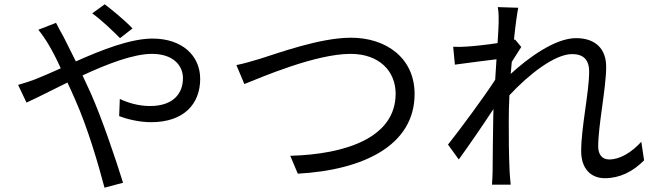

<svg xmlns="http://www.w3.org/2000/svg" viewBox="-20 -824 3040 891"><path d="M595 -692C558 -731 499 -779 466 -804L408 -762C451 -731 499 -685 537 -647ZM158 -686C174 -666 194 -637 206 -616C223 -588 242 -551 262 -507C219 -488 179 -470 146 -457C128 -450 93 -438 64 -430L103 -348C148 -368 217 -404 293 -441C305 -415 318 -387 330 -359C387 -230 434 -70 465 47L551 24C517 -85 455 -270 401 -392C389 -419 376 -447 363 -474C477 -527 599 -574 685 -574C783 -574 829 -521 829 -461C829 -391 785 -332 676 -332C623 -332 573 -347 536 -365L533 -285C570 -271 626 -257 681 -257C836 -257 909 -344 909 -458C909 -566 825 -645 688 -645C585 -645 451 -592 332 -539C312 -580 292 -620 275 -653C265 -670 248 -702 240 -718Z M1077 -522 1114 -434C1192 -465 1444 -574 1607 -574C1741 -574 1816 -493 1816 -389C1816 -186 1586 -108 1327 -101L1362 -18C1668 -35 1904 -150 1904 -388C1904 -554 1773 -649 1609 -649C1464 -649 1270 -577 1186 -551C1149 -540 1113 -529 1077 -522Z M2956 -166C2910 -116 2857 -84 2807 -84C2772 -84 2756 -110 2756 -144C2756 -244 2793 -415 2793 -514C2793 -595 2746 -647 2653 -647C2554 -647 2427 -552 2350 -481C2352 -500 2353 -519 2355 -537C2370 -561 2387 -588 2399 -606L2370 -641L2365 -639C2372 -708 2380 -764 2385 -788L2290 -791C2295 -766 2294 -740 2294 -717C2294 -706 2292 -671 2289 -624C2238 -616 2180 -610 2148 -608C2124 -606 2105 -606 2083 -607L2091 -524C2153 -532 2239 -544 2284 -549C2282 -518 2280 -486 2278 -454C2228 -376 2114 -222 2059 -153L2109 -84C2157 -150 2222 -245 2270 -318C2270 -303 2269 -290 2269 -280C2267 -170 2267 -121 2266 -26C2266 -10 2264 19 2263 33H2350C2348 15 2346 -10 2345 -27C2341 -116 2341 -176 2341 -266C2341 -301 2342 -340 2344 -382C2435 -480 2555 -573 2635 -573C2685 -573 2714 -549 2714 -492C2714 -396 2677 -233 2677 -123C2677 -41 2722 3 2787 3C2855 3 2917 -27 2969 -80Z"/></svg>

Font: Noto Sans JP Regular
Style: Regular
Weight: 400
Designer: Ryoko NISHIZUKA (kana & ideographs); Paul D. Hunt (Latin, Greek & Cyrillic); Wenlong ZHANG (bopomofo); Sandoll Communica
Foundry: Adobe Systems Incorporated
Version: Version 1.004;PS 1.004;hotconv 1.0.82;makeotf.lib2.5.63406